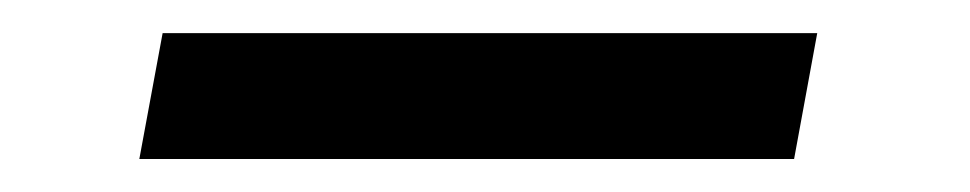

<svg xmlns="http://www.w3.org/2000/svg" viewBox="-20 -425 591 117"><path d="M64.9 -328.1 79.1 -404.8H478L463.9 -328.1Z"/></svg>

Font: Poppins
Style: Italic
Weight: 400
Italic angle: -10°
Designer: Ninad Kale (Devanagari), Jonny Pinhorn (Latin)
Foundry: Indian Type Foundry
Version: Version 3.200;PS 1.000;hotconv 16.6.54;makeotf.lib2.5.65590